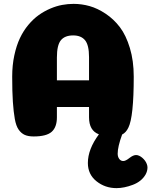

<svg xmlns="http://www.w3.org/2000/svg" viewBox="-20 -705 782 992"><path d="M358 -522Q315 -522 294.5 -497Q274 -472 274 -408V-290H440V-410Q440 -472 419.5 -497Q399 -522 358 -522ZM440 -152H274V-99Q274 -48 247 -24Q220 0 154 0Q126 0 108 -8Q90 -16 76.5 -35Q63 -54 56.5 -90.5Q50 -127 46.5 -178.5Q43 -230 43 -309Q43 -368 54 -419Q65 -470 83 -508Q101 -546 126.5 -576.5Q152 -607 180 -627Q208 -647 239.5 -660.5Q271 -674 301 -679.5Q331 -685 360 -685Q402 -685 443 -673.5Q484 -662 526 -634Q568 -606 599.5 -564.5Q631 -523 651 -457Q671 -391 671 -309Q671 -100 643 -45Q631 -20 611 -10Q588 53 588 89Q588 105 596 116Q604 127 617 127Q629 127 648.5 111.5Q668 96 683 96Q691 96 699.5 100Q708 104 715.5 110.5Q723 117 729 125Q735 133 738.5 142.5Q742 152 742 160Q742 179 732 197Q711 233 666 250Q621 267 582 267Q523 267 478.5 231.5Q434 196 434 137Q434 66 491 -11Q440 -30 440 -99Z"/></svg>

Font: Coiny
Style: Regular
Weight: 400
Version: Version 001.001